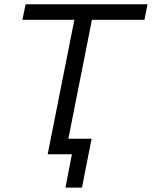

<svg xmlns="http://www.w3.org/2000/svg" viewBox="-20 -720 708 896"><path d="M362.5 155.5H285.5L315.5 0H202.5L327 -627.5H84.5L99.5 -700H668.5L654 -627.5H409L299 -72.5H407.5Z"/></svg>

Font: Argentum Sans Light
Style: Italic
Weight: 300
Italic angle: -11.3°
Designer: Julieta Ulanovsky (font), Owen Earl (portions from Jones font), Cristiano Sobral (main changes and remaster)
Foundry: Julieta Ulanovsky (font), Owen Earl (portions from Jones font), Cristiano Sobral (main changes and remaster)
Version: Version 3.127